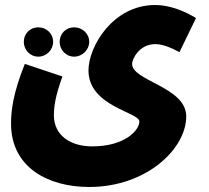

<svg xmlns="http://www.w3.org/2000/svg" viewBox="-20 -516 832 766"><path d="M24 -23C24 152 172 230 336 230C563 230 723 79 723 -52C723 -169 507 -193 507 -261C507 -279 534 -340 600 -340C630 -340 666 -324 696 -308L762 -444C719 -470 660 -496 599 -496C430 -496 333 -330 333 -235C333 -91 536 -69 536 -31C536 3 479 68 348 68C261 68 195 24 195 -56C195 -92 201 -133 229 -211L79 -261C32 -144 24 -74 24 -23ZM276 -290C308 -290 336 -317 336 -349C336 -382 308 -407 276 -407C243 -407 218 -382 218 -349C218 -317 243 -290 276 -290ZM133 -290C165 -290 192 -317 192 -349C192 -382 165 -407 133 -407C100 -407 75 -382 75 -349C75 -317 100 -290 133 -290Z"/></svg>

Font: Noto Sans Arabic UI XCn Bk
Style: Regular
Weight: 900
Width: 2
Designer: Monotype Design Team, Nadine Chahine and Nizar Qandah
Foundry: Monotype Imaging Inc.
Version: Version 2.010